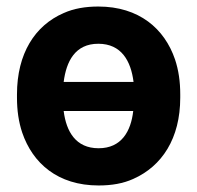

<svg xmlns="http://www.w3.org/2000/svg" viewBox="-20 -558 604 588"><path d="M32 -269V-259C32 -220 37 -185 48 -152C80 -58 157 10 282 10C322 10 357 4 388 -10C476 -49 532 -134 532 -259V-269C532 -308 527 -343 516 -376C484 -470 406 -538 281 -538C242 -538 206 -532 175 -518C87 -480 32 -394 32 -269ZM389 -307H175C183 -370 210 -424 281 -424C352 -424 381 -371 389 -307ZM175 -218H388C381 -156 352 -104 282 -104C212 -104 183 -155 175 -218Z"/></svg>

Font: Asimov
Style: Regular
Weight: 500
Designer: Google
Version: Version 2.000980; 2014